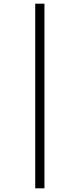

<svg xmlns="http://www.w3.org/2000/svg" viewBox="-20 -782 432 1041"><path d="M171 -762V239H221V-762Z"/></svg>

Font: Noto Sans Arabic UI XCn Lt
Style: Regular
Weight: 300
Width: 2
Designer: Monotype Design Team, Nadine Chahine and Nizar Qandah
Foundry: Monotype Imaging Inc.
Version: Version 2.010